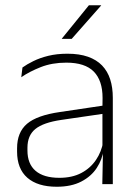

<svg xmlns="http://www.w3.org/2000/svg" viewBox="-20 -701 518 731"><path d="M369.5 0 372 -125 370 -131.5V-290L370.5 -328Q370.5 -394.5 337 -428.5Q303.5 -462.5 232.5 -462.5Q178.5 -462.5 135.2 -445.5Q92 -428.5 61 -407L65.5 -444Q82 -456 106.8 -468.2Q131.5 -480.5 164 -488.5Q196.5 -496.5 237 -496.5Q282 -496.5 314.8 -485Q347.5 -473.5 368.5 -451.8Q389.5 -430 399.5 -399Q409.5 -368 409.5 -328.5V0ZM196 10Q123.5 10 84.2 -24.2Q45 -58.5 45 -124V-136.5Q45 -197.5 83 -229.8Q121 -262 208 -274.5L379.5 -300L381.5 -269L213.5 -244.5Q145 -234.5 114.8 -210Q84.5 -185.5 84.5 -138.5V-128Q84.5 -77 115.5 -50.5Q146.5 -24 206 -24Q254.5 -24 289.2 -42.2Q324 -60.5 345.2 -91.8Q366.5 -123 373 -162L383.5 -131H374.5Q369.5 -94 348.5 -61.8Q327.5 -29.5 289.5 -9.8Q251.5 10 196 10ZM318.5 -681H365V-680L253 -553H215.5V-554Z"/></svg>

Font: Anek Latin ExtraLight
Style: Regular
Weight: 250
Designer: Yesha Goshar
Foundry: Ek Type
Version: Version 1.003